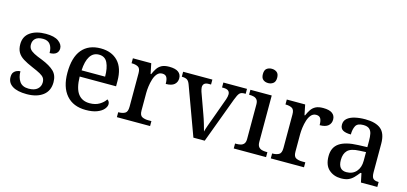

<svg xmlns="http://www.w3.org/2000/svg" viewBox="-66 -1220 3576 1687"><g transform="rotate(15 1722.0 -376.5)"><path d="M216 10Q131 10 86 -18.5Q41 -47 41 -99Q41 -128 53 -143Q65 -158 82 -164Q99 -170 112 -170Q112 -115 137.5 -78Q163 -41 220 -41Q273 -41 300 -65Q327 -89 327 -126Q327 -150 316.5 -166Q306 -182 279 -197Q252 -212 204 -232Q152 -254 117.5 -275.5Q83 -297 66 -326.5Q49 -356 49 -400Q49 -471 102.5 -508.5Q156 -546 244 -546Q322 -546 360 -518Q398 -490 398 -454Q398 -425 378 -408Q358 -391 318 -391Q318 -441 296.5 -469Q275 -497 231 -497Q185 -497 162.5 -476.5Q140 -456 140 -422Q140 -397 152.5 -380.5Q165 -364 192.5 -349.5Q220 -335 268 -317Q343 -287 380.5 -251Q418 -215 418 -152Q418 -73 363 -31.5Q308 10 216 10Z M753 10Q639 10 576.5 -62Q514 -134 514 -264Q514 -405 573.5 -476Q633 -547 743 -547Q843 -547 900.5 -486.5Q958 -426 958 -307V-260H627Q629 -153 665.5 -104.5Q702 -56 771 -56Q823 -56 859.5 -78Q896 -100 914 -129Q922 -125 928.5 -115Q935 -105 935 -91Q935 -69 915.5 -45.5Q896 -22 855.5 -6Q815 10 753 10ZM843 -317Q843 -395 820 -442.5Q797 -490 742 -490Q690 -490 661.5 -445.5Q633 -401 629 -317Z M1035 0V-45H1038Q1072 -45 1095.5 -57.5Q1119 -70 1119 -117V-423Q1119 -467 1096 -479Q1073 -491 1040 -491H1037V-536H1204L1223 -443H1228Q1241 -473 1256.5 -496.5Q1272 -520 1297.5 -533.5Q1323 -547 1366 -547Q1422 -547 1449 -527Q1476 -507 1476 -471Q1476 -436 1451.5 -414.5Q1427 -393 1374 -393Q1374 -434 1362.5 -453.5Q1351 -473 1322 -473Q1294 -473 1276 -452Q1258 -431 1248 -399Q1238 -367 1233.5 -333Q1229 -299 1229 -273V-112Q1229 -68 1252.5 -56.5Q1276 -45 1308 -45H1337V0Z M1570 -439Q1559 -470 1542.5 -480.5Q1526 -491 1494 -491V-536H1760V-491H1739Q1687 -491 1687 -447Q1687 -438 1689.5 -428.5Q1692 -419 1695 -408L1763 -219Q1776 -184 1788 -143Q1800 -102 1807 -76Q1812 -98 1825.5 -135.5Q1839 -173 1851 -205L1922 -401Q1931 -428 1931 -447Q1931 -491 1873 -491H1860V-536H2075V-491H2061Q2034 -491 2020 -476.5Q2006 -462 1988 -414L1834 0H1731Z M2241 -633Q2213 -633 2194.5 -648Q2176 -663 2176 -698Q2176 -734 2194.5 -748.5Q2213 -763 2241 -763Q2267 -763 2286.5 -748.5Q2306 -734 2306 -698Q2306 -663 2286.5 -648Q2267 -633 2241 -633ZM2098 0V-45H2111Q2131 -45 2149 -49.5Q2167 -54 2178.5 -68Q2190 -82 2190 -111V-425Q2190 -454 2178.5 -468Q2167 -482 2149 -486.5Q2131 -491 2111 -491H2106V-536H2300V-115Q2300 -84 2311.5 -69.5Q2323 -55 2341 -50Q2359 -45 2379 -45H2392V0Z M2435 0V-45H2438Q2472 -45 2495.5 -57.5Q2519 -70 2519 -117V-423Q2519 -467 2496 -479Q2473 -491 2440 -491H2437V-536H2604L2623 -443H2628Q2641 -473 2656.5 -496.5Q2672 -520 2697.5 -533.5Q2723 -547 2766 -547Q2822 -547 2849 -527Q2876 -507 2876 -471Q2876 -436 2851.5 -414.5Q2827 -393 2774 -393Q2774 -434 2762.5 -453.5Q2751 -473 2722 -473Q2694 -473 2676 -452Q2658 -431 2648 -399Q2638 -367 2633.5 -333Q2629 -299 2629 -273V-112Q2629 -68 2652.5 -56.5Q2676 -45 2708 -45H2737V0Z M3075 10Q3009 10 2964.5 -29.5Q2920 -69 2920 -151Q2920 -231 2976 -269.5Q3032 -308 3147 -312L3229 -315V-373Q3229 -409 3223.5 -436Q3218 -463 3200 -478.5Q3182 -494 3145 -494Q3092 -494 3076 -463Q3060 -432 3060 -385Q3012 -385 2987 -399.5Q2962 -414 2962 -449Q2962 -484 2987 -505.5Q3012 -527 3054.5 -537Q3097 -547 3149 -547Q3244 -547 3291.5 -508Q3339 -469 3339 -375V-117Q3339 -75 3353 -60Q3367 -45 3401 -45H3404V0H3255L3238 -81H3229Q3208 -54 3188 -33.5Q3168 -13 3142 -1.5Q3116 10 3075 10ZM3107 -55Q3163 -55 3196 -92Q3229 -129 3229 -191V-270L3170 -267Q3093 -264 3063 -233.5Q3033 -203 3033 -146Q3033 -55 3107 -55Z"/></g></svg>

Font: Noto Serif Tamil Medium
Style: Regular
Weight: 500
Designer: Indian Type Foundry, Tom Grace, and the Monotype Design Team
Foundry: Monotype Imaging Inc.
Version: Version 2.004; ttfautohint (v1.8.4.7-5d5b)